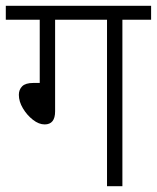

<svg xmlns="http://www.w3.org/2000/svg" viewBox="-20 -642 541 662"><path d="M170 -574V-258Q170 -213 134 -213Q114 -213 93.5 -229Q73 -245 59 -268.5Q45 -292 45 -315Q45 -333 56.5 -344.5Q68 -356 95 -356H117V-574H0V-622H501V-574H402V0H349V-574Z"/></svg>

Font: Noto Sans SemiCondensed Light
Style: Italic
Weight: 300
Width: 4
Italic angle: -12°
Designer: Monotype Design Team
Foundry: Monotype Imaging Inc.
Version: Version 2.013; ttfautohint (v1.8.4.7-5d5b)